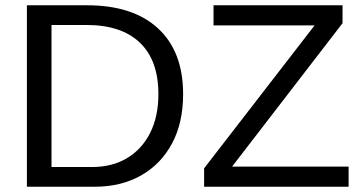

<svg xmlns="http://www.w3.org/2000/svg" viewBox="-20 -708 1373 728"><path d="M674.3 -351.1Q674.3 -242.2 632.1 -163.6Q589.8 -85 514.4 -42.5Q439 0 339.4 0H82V-688H309.6Q484.4 -688 579.3 -600.3Q674.3 -512.7 674.3 -351.1ZM580.6 -351.1Q580.6 -479 510.5 -546.1Q440.4 -613.3 307.6 -613.3H175.3V-74.7H328.6Q405.3 -74.7 461.7 -108.4Q518.1 -142.1 549.3 -204.1Q580.6 -266.1 580.6 -351.1ZM1301.8 -76.2V0H753.9V-69.8L1172.9 -611.8H789.6V-688H1278.8V-620.1L859.9 -76.2Z"/></svg>

Font: Arimo
Style: Regular
Weight: 400
Designer: Steve Matteson
Foundry: Monotype Imaging Inc.
Version: Version 1.33